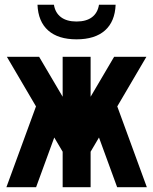

<svg xmlns="http://www.w3.org/2000/svg" viewBox="-20 -785 642 805"><path d="M300.8 -620.1Q224.1 -620.1 182.1 -657.2Q140.1 -694.3 137.2 -765.1H206.1Q211.4 -731.4 235.6 -713.1Q259.8 -694.8 300.8 -694.8Q341.8 -694.8 365.7 -712.9Q389.6 -731 395 -765.1H464.8Q461.9 -694.3 419.9 -657.2Q377.9 -620.1 300.8 -620.1ZM130.9 -338.9 8.8 -546.9H144L242.7 -379.4V-546.9H359.9V-379.4L458.5 -546.9H593.8L471.7 -338.9L595.7 0H471.2L395 -208.5L359.9 -148.9V0H242.7V-148.9L207.5 -208.5L131.3 0H6.8Z"/></svg>

Font: Hack
Style: Bold
Weight: 700
Monospace: yes
Designer: Christopher Simpkins
Foundry: Christopher Simpkins
Version: Version 2.017